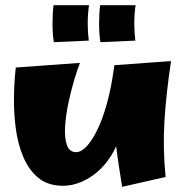

<svg xmlns="http://www.w3.org/2000/svg" viewBox="-20 -700 721 742"><path d="M224 18Q166 18 129 -12Q92 -42 70.5 -92.5Q49 -143 41 -203.5Q33 -264 34 -325.5Q35 -387 41 -439L289 -457Q279 -432 266.5 -390Q254 -348 244 -300.5Q234 -253 231.5 -210Q229 -167 238.5 -139.5Q248 -112 275 -112Q293 -112 313.5 -133Q334 -154 355 -196Q376 -238 393.5 -301Q411 -364 422 -448L459 -276Q459 -224 445.5 -179Q432 -134 409 -97.5Q386 -61 356 -35.5Q326 -10 292 4Q258 18 224 18ZM452 22Q441 -46 433 -102.5Q425 -159 421.5 -212Q418 -265 418 -322Q418 -379 422 -448L641 -464Q622 -338 615.5 -232Q609 -126 620 -16ZM188 -537Q183 -569 183 -609Q183 -649 187 -680H324Q319 -646 319 -610.5Q319 -575 323 -543ZM368 -537Q363 -569 363 -609Q363 -649 367 -680H504Q499 -646 499 -610.5Q499 -575 503 -543Z"/></svg>

Font: Marhey Light
Style: Bold
Weight: 700
Version: Version 1.000